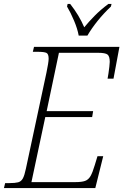

<svg xmlns="http://www.w3.org/2000/svg" viewBox="-37 -951 624 971"><path d="M-17 0 -11 -25H11Q39 -25 54.5 -29Q70 -33 78.5 -48.5Q87 -64 94 -98L198 -584Q203 -608 206 -626.5Q209 -645 209 -654Q209 -678 198 -683.5Q187 -689 153 -689H129L135 -714H567L537 -553H507Q509 -562 511.5 -579.5Q514 -597 516 -613.5Q518 -630 518 -638Q518 -666 507 -675Q496 -684 458 -684H261L199 -389H434L429 -359H192L122 -30H344Q376 -30 393 -36Q410 -42 420.5 -60Q431 -78 442 -115L456 -161H485L445 0ZM361 -771Q355 -805 337.5 -846.5Q320 -888 302 -918L305 -931H318Q363 -874 389 -813Q412 -841 442 -871.5Q472 -902 511 -931H527L524 -918Q486 -882 456 -844.5Q426 -807 405 -771Z"/></svg>

Font: Noto Serif SemiCondensed ExtraLight
Style: Italic
Weight: 200
Width: 4
Italic angle: -12°
Designer: Monotype Design Team
Foundry: Monotype Imaging Inc.
Version: Version 2.013